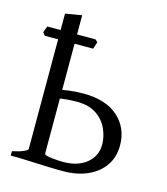

<svg xmlns="http://www.w3.org/2000/svg" viewBox="-107 -790 765 880"><g transform="rotate(15 275.0 -349.5)"><path d="M273 7Q248 7 211.5 6Q175 5 135.5 3Q96 1 61 0L169 -48Q184 -40 212 -37Q240 -34 263 -34Q333 -34 374.5 -68.5Q416 -103 416 -157Q416 -193 399.5 -230.5Q383 -268 347 -292.5Q311 -317 254 -317Q222 -317 196.5 -314Q171 -311 147 -307L143 -345Q168 -352 202 -356.5Q236 -361 273 -361Q380 -361 438 -309Q496 -257 496 -174Q496 -118 467.5 -77.5Q439 -37 389 -15Q339 7 273 7ZM24 0V-21Q58 -28 77 -36.5Q96 -45 96 -51V-693L174 -706V-51Q174 -47 179 -42.5Q184 -38 202.5 -33Q221 -28 260 -21V0ZM262 -571H33L22 -584Q27 -601 33 -615H262L273 -604Z"/></g></svg>

Font: ChillKai
Style: Regular
Weight: 400
Designer: ChillType
Foundry: 寒蝉字型
Version: Version 2.000